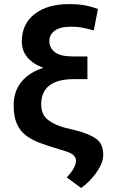

<svg xmlns="http://www.w3.org/2000/svg" viewBox="-20 -742 582 954"><path d="M466.6 -697.1 446 -590.9Q410.2 -600.5 387.4 -604.9Q364.7 -609.4 335.6 -609.4Q278.4 -609.4 251.8 -589.3Q225.1 -569.2 225.1 -538Q225.1 -505.3 252 -483.5Q278.8 -461.6 341.3 -461.6H414.4V-348.7H344.8Q266.7 -348.7 225.7 -317.5Q184.7 -286.2 184.7 -223.7Q184.7 -171.2 220 -145.1Q255.3 -119 303.6 -107.2L352.6 -95.2Q417.6 -79.5 455.6 -54.2Q493.6 -28.8 492.9 29.5Q492.5 57.5 475.5 88.6Q458.5 119.7 433.2 147.2Q408 174.7 383.2 192.1L311.8 139.6Q357.6 90.6 357.6 56.1Q357.6 40.5 344.6 28.8Q331.7 17 301.5 8.2L270.6 -1.4Q218.4 -16.7 177.2 -32.3Q136 -47.9 107.1 -70.5Q78.1 -93 63 -128.6Q47.9 -164.1 47.9 -218.8Q47.9 -288.4 86.5 -335.4Q125 -382.5 195.3 -405.2Q144.9 -423.3 116.7 -456.3Q88.4 -489.3 88.4 -535.9Q88.4 -622.9 152 -672.2Q215.6 -721.6 322.8 -721.6Q369.3 -721.6 402.2 -715.4Q435 -709.2 466.6 -697.1Z"/></svg>

Font: Interface
Style: Bold
Weight: 700
Designer: Rasmus Andersson
Foundry: rsms
Version: Version 1.8